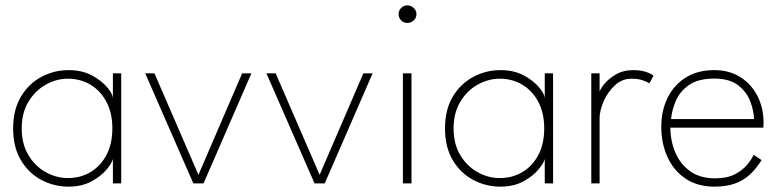

<svg xmlns="http://www.w3.org/2000/svg" viewBox="-20 -684 2916 716"><path d="M401 0V-91Q398 -77 377.8 -52.2Q357.5 -27.5 321.5 -7.8Q285.5 12 236 12Q181.5 12 134.2 -13Q87 -38 58 -86.5Q29 -135 29 -205Q29 -275 58 -323.5Q87 -372 134.2 -397.2Q181.5 -422.5 236 -422.5Q285.5 -422.5 321.8 -403.2Q358 -384 378.8 -359.5Q399.5 -335 401 -319V-410.5H432V0ZM61 -205Q61 -147 86 -105.5Q111 -64 150.5 -42Q190 -20 233 -20Q280.5 -20 318 -42.5Q355.5 -65 377.2 -106.5Q399 -148 399 -205Q399 -262 377.2 -303.5Q355.5 -345 318 -367.8Q280.5 -390.5 233 -390.5Q190 -390.5 150.5 -368.2Q111 -346 86 -304.5Q61 -263 61 -205Z M521.5 -410.5H556L720 -32L883 -410.5H917.5L739 0H701Z M973.5 -410.5H1008L1172 -32L1335 -410.5H1369.5L1191 0H1153Z M1482.5 0V-410.5H1514.5V0ZM1499 -598.5Q1485.5 -598.5 1476 -608Q1466.5 -617.5 1466.5 -631Q1466.5 -645 1476.2 -654.5Q1486 -664 1499 -664Q1508 -664 1515.8 -659.5Q1523.5 -655 1528.2 -647.8Q1533 -640.5 1533 -631Q1533 -617.5 1523 -608Q1513 -598.5 1499 -598.5Z M2011.5 0V-91Q2008.5 -77 1988.2 -52.2Q1968 -27.5 1932 -7.8Q1896 12 1846.5 12Q1792 12 1744.8 -13Q1697.5 -38 1668.5 -86.5Q1639.5 -135 1639.5 -205Q1639.5 -275 1668.5 -323.5Q1697.5 -372 1744.8 -397.2Q1792 -422.5 1846.5 -422.5Q1896 -422.5 1932.2 -403.2Q1968.5 -384 1989.2 -359.5Q2010 -335 2011.5 -319V-410.5H2042.5V0ZM1671.5 -205Q1671.5 -147 1696.5 -105.5Q1721.5 -64 1761 -42Q1800.5 -20 1843.5 -20Q1891 -20 1928.5 -42.5Q1966 -65 1987.8 -106.5Q2009.5 -148 2009.5 -205Q2009.5 -262 1987.8 -303.5Q1966 -345 1928.5 -367.8Q1891 -390.5 1843.5 -390.5Q1800.5 -390.5 1761 -368.2Q1721.5 -346 1696.5 -304.5Q1671.5 -263 1671.5 -205Z M2216 0H2185V-410.5H2216V-333.5H2213.5Q2215 -347 2231.2 -368Q2247.5 -389 2275.8 -405.8Q2304 -422.5 2341 -422.5Q2370 -422.5 2390 -415.5Q2410 -408.5 2417 -401.5L2401.5 -373Q2394.5 -378.5 2377 -384.5Q2359.5 -390.5 2334.5 -390.5Q2299.5 -390.5 2272.8 -365.5Q2246 -340.5 2231 -306Q2216 -271.5 2216 -243Z M2480 -208Q2480 -159.5 2498 -116.2Q2516 -73 2553 -46Q2590 -19 2646.5 -19Q2692 -19 2721.2 -34.5Q2750.5 -50 2767.2 -70.8Q2784 -91.5 2790.5 -107L2820 -87Q2800 -54.5 2775.5 -32.2Q2751 -10 2719.2 1Q2687.5 12 2645 12Q2580.5 12 2536 -18.2Q2491.5 -48.5 2468.8 -99.2Q2446 -150 2446 -210.5Q2446 -270.5 2469.2 -318.5Q2492.5 -366.5 2536.8 -394.5Q2581 -422.5 2643.5 -422.5Q2699 -422.5 2740.2 -396.8Q2781.5 -371 2804.5 -326.5Q2827.5 -282 2827.5 -225Q2827.5 -220.5 2827 -216.2Q2826.5 -212 2826.5 -208ZM2792 -240Q2791 -272.5 2777.2 -307.5Q2763.5 -342.5 2731.5 -366.8Q2699.5 -391 2643.5 -391Q2584.5 -391 2550.2 -367.5Q2516 -344 2500.8 -309Q2485.5 -274 2482.5 -240Z"/></svg>

Font: League Spartan Thin
Style: Regular
Weight: 100
Foundry: The League of Moveable Type
Version: Version 2.002